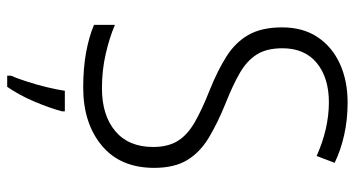

<svg xmlns="http://www.w3.org/2000/svg" viewBox="-246 -584 985 533"><g transform="rotate(90 246.5 -317.5)"><path d="M446 -253Q446 -159 384 -107.5Q322 -56 223 -56Q169 -56 125.5 -64Q82 -72 49 -86V-144Q84 -129 129.5 -118.5Q175 -108 225 -108Q300 -108 344 -145Q388 -182 388 -250Q388 -291 371.5 -318Q355 -345 319.5 -365.5Q284 -386 228 -408Q176 -429 137 -453.5Q98 -478 77 -514.5Q56 -551 56 -608Q56 -666 83 -706.5Q110 -747 157 -768.5Q204 -790 265 -790Q312 -790 354.5 -780.5Q397 -771 432 -754L413 -704Q375 -721 337.5 -729.5Q300 -738 264 -738Q196 -738 155 -704.5Q114 -671 114 -609Q114 -565 131.5 -537.5Q149 -510 183 -490.5Q217 -471 265 -452Q322 -429 362.5 -404.5Q403 -380 424.5 -344.5Q446 -309 446 -253ZM289 3Q280 37 262 79.5Q244 122 221 155H190V145Q197 129 206 101.5Q215 74 222 45Q229 16 232 -5H289Z"/></g></svg>

Font: Noto Sans Malayalam UI SemiCondensed Light
Style: Regular
Weight: 300
Width: 4
Designer: Jelle Bosma - Monotype Design Team
Foundry: Monotype Imaging Inc.
Version: Version 2.104; ttfautohint (v1.8.4.7-5d5b)